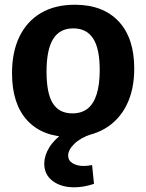

<svg xmlns="http://www.w3.org/2000/svg" viewBox="-20 -566 617 810"><path d="M295.7 -546Q414.3 -546 480.3 -476Q546.3 -406 546.3 -276.7Q546.3 -187.3 514 -122.7Q481.7 -58 421.7 -23Q361.7 12 277.7 12Q159.7 12 95.2 -57.8Q30.7 -127.7 30.7 -257Q30.7 -347.3 62.2 -411.8Q93.7 -476.3 152.8 -511.2Q212 -546 295.7 -546ZM289 -446.3Q232 -446.3 204.2 -401.5Q176.3 -356.7 176.3 -263.7Q176.3 -171.3 203.2 -129.5Q230 -87.7 285 -87.7Q324.7 -87.7 350 -108Q375.3 -128.3 388 -169.2Q400.7 -210 400.7 -270.3Q400.7 -361.3 372.8 -403.8Q345 -446.3 289 -446.3ZM293.3 224.2Q237.7 224.2 202.2 197.5Q166.7 170.8 166.7 124.4Q166.7 91.6 187 57.5Q207.3 23.4 248.6 -5.6Q289.9 -34.6 352.5 -52.4L365.9 0Q319.3 15.4 293.4 40.9Q267.5 66.4 267.5 90Q267.5 111.4 286.4 122.8Q305.3 134.2 333.1 134.2Q341.7 134.2 350.7 133.1Q359.7 132 368.5 130.4L376.5 209.6Q354.5 217 333.6 220.6Q312.7 224.2 293.3 224.2Z"/></svg>

Font: Bitter Thin
Style: Regular
Weight: 100
Designer: Sol Matas, and Bitter project Authors
Foundry: Sol Matas
Version: Version 2.002